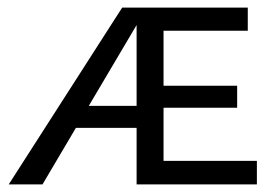

<svg xmlns="http://www.w3.org/2000/svg" viewBox="-20 -486 735 506"><path d="M657 -62V0H340V-149H180L92 0H3L302 -466H633V-405H411V-260H605V-202H411V-62ZM340 -207V-420L214 -207Z"/></svg>

Font: Ysabeau SC Medium
Style: Regular
Weight: 500
Designer: Christian Thalmann (Catharsis Fonts)
Version: Version 0.003